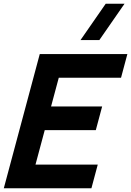

<svg xmlns="http://www.w3.org/2000/svg" viewBox="-83 -1010 703 1030"><path d="M449.9 -795 585.1 -990H484.1L348.9 -795ZM-62.6 0H407.4L441.4 -127H107.4L157 -312H431L465 -439H191L232.3 -593H566.3L600.3 -720H130.3Z"/></svg>

Font: Manrope
Style: ExtraBoldItalic
Weight: 800
Italic angle: -15°
Designer: Mikhail Sharanda
Foundry: Mikhail Sharanda
Version: Version 4.502;hotconv 1.0.109;makeotfexe 2.5.65596